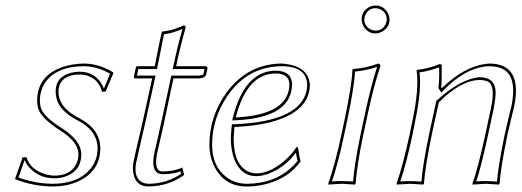

<svg xmlns="http://www.w3.org/2000/svg" viewBox="-20 -671 1906 701"><path d="M62.5 -96.2 76.7 -97.2Q89.8 -52.7 143.6 -35.6Q161.6 -30.3 178.7 -29.8Q236.8 -29.8 258.3 -71.8Q266.6 -88.9 266.6 -108.4Q265.1 -153.3 201.2 -193.8Q139.6 -232.9 123.5 -265.1Q115.7 -281.7 115.7 -303.2Q115.7 -395 210 -426.8Q246.1 -438.5 286.1 -439Q341.8 -438.5 392.6 -407.2L394 -403.8L365.7 -336.9L352.5 -335.9Q341.8 -378.9 301.3 -394Q286.6 -398.9 270.5 -398.9Q210.9 -398.9 196.8 -357.9Q193.4 -347.7 193.4 -336.9Q193.4 -283.2 254.9 -247.6Q262.7 -243.2 270.5 -238.8Q345.7 -199.2 346.2 -129.9Q346.2 -51.8 275.4 -13.7Q231.4 9.8 171.9 9.8Q101.1 9.3 34.7 -17.1ZM69.8 -86.4 47.4 -22.9Q109.4 -0.5 171.9 0Q248 0 292.2 -36.6Q336.4 -73.2 336.4 -129.9Q335 -193.8 266.1 -230Q198.2 -264.6 186.5 -311Q183.6 -323.7 183.1 -336.9Q183.1 -390.6 239.7 -405.3Q254.9 -409.2 270.5 -409.2Q329.6 -409.2 355.5 -356.4Q357.9 -351.6 359.4 -347.7L381.8 -401.9Q335.4 -428.7 286.1 -429.2Q193.4 -429.2 150.4 -377Q126 -346.2 125.5 -303.2Q126 -282.7 132.3 -269.5Q147.9 -239.3 206.5 -202.6Q275.9 -158.2 276.9 -108.4Q276.9 -45.9 216.8 -25.9Q198.2 -20 178.7 -20Q122.6 -20 86.9 -59.6Q75.7 -72.3 69.8 -86.4Z M544.9 -429.2Q549.8 -453.1 556.6 -487.8Q564.9 -530.8 570.8 -553.2L573.2 -556.2Q602.5 -558.1 639.2 -573.2Q646 -576.2 650.4 -578.1Q658.7 -578.1 657.7 -569.8Q657.2 -568.4 657.2 -567.9Q638.2 -502 623 -429.2H731Q737.3 -427.7 737.8 -422.9L732.4 -397.9Q728.5 -385.7 705.6 -384.8H613.3L583 -242.2Q575.7 -206.5 563.5 -154.3Q556.2 -124 553.7 -111.8Q540.5 -45.9 573.2 -44.9Q617.2 -45.4 645.5 -59.6L652.3 -32.2Q595.7 8.8 522.5 9.8Q475.6 9.8 466.8 -38.6Q463.4 -57.6 467.3 -79.1Q470.2 -95.7 483.9 -153.3Q496.1 -205.1 502 -231L535.6 -384.8H471.7Q468.8 -386.7 468.3 -389.2L476.1 -424.8Q477.1 -428.7 480 -429.2ZM554.7 -426.8 553.2 -418.9H484.9L480 -395H547.9L511.7 -229Q505.9 -202.1 493.7 -150.4Q480.5 -93.8 477.1 -77.1Q466.8 -21 501 -4.4Q506.8 -2 512.7 -1Q518.1 -0.5 522.5 0Q587.9 -0.5 641.1 -36.1L638.7 -45.4Q611.3 -34.7 573.2 -35.2Q541 -35.2 539.6 -76.7Q539.6 -78.6 539.6 -80.1Q540 -95.7 543.9 -114.3Q546.4 -127 553.7 -156.7Q565.9 -209 573.2 -244.1L605.5 -395H705.6Q717.3 -395.5 722.7 -400.4L726.6 -418.9H610.4L613.3 -431.2Q629.4 -507.3 646.5 -565.4Q607.4 -549.3 585.4 -546.9Q582 -546.4 579.1 -546.4Q574.2 -526.4 566.9 -486.3Q559.6 -450.2 554.7 -426.8Z M835.9 -207.5Q833.5 -178.7 833 -166Q833 -66.9 889.2 -43.5Q902.3 -38.1 916.5 -38.1Q966.8 -38.1 1022.5 -87.4Q1047.9 -110.4 1062 -133.8L1067.9 -132.8Q1068.8 -128.9 1070.3 -118.2Q1074.2 -89.8 1077.6 -82Q1027.3 -11.7 929.2 5.9Q904.3 10.3 879.4 9.8Q802.2 9.8 764.6 -59.1Q744.6 -97.2 744.6 -142.6Q744.6 -246.1 806.6 -332.5Q884.8 -438.5 1009.8 -439Q1106 -431.6 1111.3 -362.3Q1111.3 -274.4 999 -234.4Q933.6 -211.4 835.9 -207.5ZM1036.6 -363.8Q1034.7 -402.3 986.8 -402.8Q882.8 -402.8 841.3 -244.6Q840.8 -242.7 840.8 -242.2Q1035.6 -252 1036.6 -363.8ZM825.7 -208.5 826.7 -217.3H835.4Q1063.5 -226.6 1096.7 -330.1Q1101.6 -345.7 1101.6 -362.3Q1099.1 -428.2 1009.8 -429.2Q883.8 -429.2 809.1 -318.8Q754.4 -237.3 754.4 -142.6Q754.4 -62 809.1 -22.5Q840.3 -0.5 879.4 0Q983.4 0 1049.3 -64.5Q1059.1 -74.2 1066.4 -83.5Q1063.5 -94.2 1060.5 -113.8Q1020 -58.6 958 -36.1Q935.5 -28.3 916.5 -27.8Q858.4 -27.8 834.5 -92.3Q822.8 -124.5 822.8 -166Q822.8 -178.7 825.7 -208.5ZM1046.4 -363.8Q1044.9 -241.2 841.3 -231.9L827.6 -231.4L831.1 -244.6Q872.1 -404.3 976.6 -412.6Q981.9 -413.1 986.8 -413.1Q1045.4 -411.6 1046.4 -363.8Z M1300.3 -600.1Q1300.3 -630.4 1328.6 -645.5Q1339.8 -650.9 1351.1 -650.9Q1381.3 -650.9 1396.5 -622.6Q1401.9 -611.3 1402.3 -600.1Q1402.3 -569.8 1373.5 -554.7Q1362.3 -549.3 1351.1 -548.8Q1320.8 -548.8 1306.2 -577.6Q1300.8 -588.9 1300.3 -600.1ZM1238.3 -234.9Q1265.1 -362.3 1266.6 -416L1269 -418.9Q1317.4 -422.9 1361.3 -439Q1369.1 -437 1368.7 -429.2Q1344.2 -356.9 1321.8 -251L1306.6 -180.2Q1283.7 -70.8 1278.3 0L1275.9 2.9Q1273.9 2.9 1228 0L1178.7 2.9L1178.2 0Q1203.1 -68.8 1226.6 -180.2ZM1310.1 -600.1Q1310.1 -574.7 1335 -563Q1343.3 -559.1 1351.1 -559.1Q1376.5 -559.1 1388.2 -583.5Q1392.1 -592.3 1392.1 -600.1Q1392.1 -625.5 1367.7 -637.2Q1358.9 -641.1 1351.1 -641.1Q1325.7 -641.1 1314 -616.7Q1310.1 -607.9 1310.1 -600.1ZM1248 -232.9 1236.3 -177.7Q1213.9 -71.8 1191.9 -8.8Q1208.5 -10.3 1228 -9.8Q1252 -9.8 1269 -8.3Q1274.9 -77.6 1296.9 -182.1L1312 -252.9Q1334.5 -358.4 1356.9 -426.8Q1317.9 -413.6 1276.4 -409.7Q1273.4 -354 1248 -232.9Z M1833 -180.2Q1808.6 -63 1803.7 0L1801.8 2.9Q1799.8 2.9 1753.9 0Q1753.9 0 1704.6 2.9V0Q1725.1 -56.2 1752 -180.2L1772.9 -277.8Q1789.6 -357.9 1761.7 -373Q1749.5 -378.9 1730 -378.9Q1674.3 -378.9 1604.5 -318.4Q1592.8 -307.6 1582 -296.9L1556.6 -180.2Q1532.2 -63 1527.8 0L1524.9 2.9Q1522.9 2.9 1478 0L1428.7 2.9L1427.7 0Q1452.1 -70.3 1475.6 -180.2L1486.8 -234.9Q1510.7 -349.1 1501 -413.1L1502.9 -416Q1544.9 -420.4 1585 -437Q1592.3 -437 1592.8 -431.6Q1592.8 -428.7 1592.8 -426.8Q1592.8 -426.8 1592.3 -367.2Q1591.8 -359.4 1590.8 -352.1L1592.8 -349.1Q1682.1 -435.1 1769 -439Q1889.2 -437 1856.9 -280.8Q1853.5 -264.6 1844.7 -230.5Q1836.4 -195.8 1833 -180.2ZM1823.2 -182.1Q1826.7 -198.2 1835 -233.4Q1843.3 -268.1 1847.2 -283.2Q1873 -409.7 1795.4 -426.3Q1782.7 -428.7 1769 -429.2Q1694.3 -429.2 1616.2 -357.9Q1607.4 -349.6 1600.1 -341.8L1591.3 -333L1580.6 -349.6L1581.1 -353Q1585 -392.6 1583 -425.3Q1547.4 -411.6 1511.7 -406.7Q1519.5 -341.8 1496.6 -232.9L1485.8 -177.7Q1463.4 -73.2 1441.4 -8.3Q1459 -9.8 1478 -9.8Q1501 -9.8 1518.6 -7.8Q1523.4 -69.8 1546.9 -182.1L1572.8 -301.8L1574.7 -304.2Q1660.2 -382.3 1730 -389.2Q1789.1 -389.2 1789.6 -333Q1789.6 -331.5 1789.6 -331.1Q1789.1 -309.1 1782.7 -275.9L1761.7 -177.7Q1736.3 -59.6 1718.8 -8.8Q1736.3 -10.3 1753.9 -9.8Q1775.9 -9.8 1794.4 -7.8Q1799.8 -69.8 1823.2 -182.1Z"/></svg>

Font: Linux Biolinum Outline O
Style: Italic
Weight: 400
Italic angle: -12°
Designer: Philipp H. Poll
Foundry: Philipp H. Poll
Version: Version 0.6.2